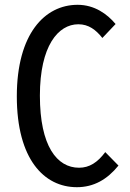

<svg xmlns="http://www.w3.org/2000/svg" viewBox="-20 -767 540 799"><path d="M300 12C370 12 426 -20 473 -78L418 -134C386 -91 352 -69 309 -69C217 -69 146 -159 146 -369C146 -576 222 -666 306 -666C349 -666 379 -643 406 -609L461 -667C426 -709 373 -747 303 -747C166 -747 50 -626 50 -366C50 -105 163 12 300 12Z"/></svg>

Font: Noto Sans Mono CJK SC
Style: Regular
Weight: 400
Designer: Ryoko NISHIZUKA 西塚涼子 (kana, bopomofo & ideographs); Paul D. Hunt (Latin, Greek & Cyrillic); Sandoll Communications 산돌커뮤니
Foundry: Adobe
Version: Version 2.004;hotconv 1.0.118;makeotfexe 2.5.65603